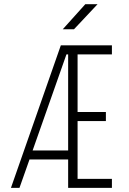

<svg xmlns="http://www.w3.org/2000/svg" viewBox="-20 -914 626 934"><path d="M33.2 0 275.9 -693.4H524.4V-649.4H357.4V-369.1H495.1V-325.2H357.4V-43.9H524.4V0H311.5V-138.2H123.5L74.7 0ZM311.5 -649.4H303.2L138.7 -182.1H311.5ZM285.2 -771.5 395 -893.6H454.6L339.8 -771.5Z"/></svg>

Font: Cascadia Mono NF ExtraLight
Style: Regular
Weight: 200
Monospace: yes
Designer: Aaron Bell
Foundry: Saja Typeworks
Version: Version 2404.023; ttfautohint (v1.8.4)